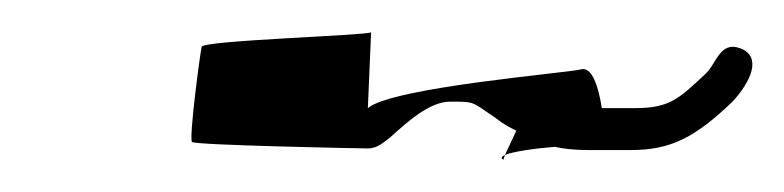

<svg xmlns="http://www.w3.org/2000/svg" viewBox="-20 -503 486 119"><path d="M105 -474C104 -470 97 -417 99 -415C101 -413 204 -411 208 -411C214 -411 218 -415 222 -418C232 -427 246 -440 259 -440C275 -440 272 -440 287 -430C292 -426 296 -424 300 -422L293 -407C298 -409 311 -411 324 -412C328 -411 335 -410 345 -410H371C396 -410 411 -418 434 -440C446 -453 452 -468 439 -473C426 -478 424 -463 417 -457C401 -442 395 -436 374 -436H353C351 -449 347 -462 340 -460C334 -458 223 -449 208 -436L210 -483C208 -481 106 -478 105 -474ZM292 -404 293 -407C291 -406 290 -405 292 -404Z"/></svg>

Font: FailCity
Style: OBL
Weight: 400
Version: Version 1